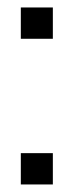

<svg xmlns="http://www.w3.org/2000/svg" viewBox="-20 -489 215 509"><path d="M35.2 -83H120.1V0H35.2ZM35.2 -386.2V-469.2H120.1V-386.2Z"/></svg>

Font: Kreadon Light
Style: Regular
Weight: 300
Designer: kohakuno
Foundry: StudioGnu
Version: Version 1.000;Glyphs 3.1.2 (3151)